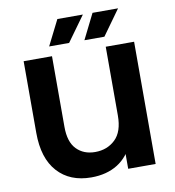

<svg xmlns="http://www.w3.org/2000/svg" viewBox="-96 -986 985 1083"><g transform="rotate(-10 396.0 -444.5)"><path d="M340.2 11.8Q217.6 11.8 147.3 -66Q76.9 -143.8 76.9 -289.6V-700H239.3V-294.8Q239.3 -208.8 279.7 -167.2Q320.1 -125.5 386 -125.5Q455.3 -125.5 501.2 -169.5Q547.1 -213.5 547.1 -306.4V-700H709.5V0H552.3V-174.4L586.5 -146.1Q553.7 -66.2 490.8 -27.2Q428 11.8 340.2 11.8ZM435 -757 506.9 -901.3H653.1L549.4 -757ZM233 -757 305.5 -901.3H451.6L347.4 -757Z"/></g></svg>

Font: Montserrat Alternates Thin
Style: Regular
Weight: 100
Designer: Julieta Ulanovsky
Foundry: Julieta Ulanovsky
Version: Version 9.000